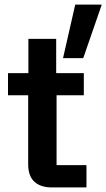

<svg xmlns="http://www.w3.org/2000/svg" viewBox="-20 -820 464 840"><path d="M206.7 0Q157.5 0 130.4 -25Q103.3 -50 103.3 -100.8V-403.3H15V-500H104.2V-650H225.8V-500H346.7V-403.3H227.5V-97.5H358.3V0ZM255.8 -565.8 309.2 -800H424.2V-796.7L344.2 -565.8Z"/></svg>

Font: Funnel Display SemiBold
Style: Regular
Weight: 600
Designer: NORD ID, Kristian Moeller
Foundry: Dicotype
Version: Version 1.000